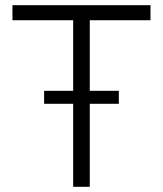

<svg xmlns="http://www.w3.org/2000/svg" viewBox="-20 -720 628 740"><path d="M262 0V-642H28V-700H560V-642H326V0ZM150 -320V-370H438V-320Z"/></svg>

Font: Space Grotesk Light Light
Style: Regular
Weight: 300
Version: Version 2.000